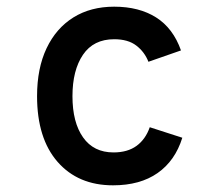

<svg xmlns="http://www.w3.org/2000/svg" viewBox="-20 -543 656 575"><path d="M318.5 12Q214 12 152.5 -58.2Q91 -128.5 91 -255Q91 -338.5 119.5 -398.5Q148 -458.5 199.8 -490.8Q251.5 -523 322 -523Q396.5 -523 447.5 -490.8Q498.5 -458.5 522 -392L424.5 -358Q413 -387.5 388.2 -406.5Q363.5 -425.5 322 -425.5Q260 -425.5 228.5 -379Q197 -332.5 197 -255Q197 -176.5 228.8 -131.5Q260.5 -86.5 320 -86.5Q362 -86.5 389 -106.2Q416 -126 428.5 -162L526 -130.5Q504.5 -61.5 452 -24.8Q399.5 12 318.5 12Z"/></svg>

Font: Overpass Mono SemiBold
Style: Regular
Weight: 600
Monospace: yes
Designer: Delve Withrington, Dave Bailey
Foundry: Delve Fonts LLC
Version: Version 4.000